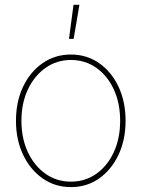

<svg xmlns="http://www.w3.org/2000/svg" viewBox="-20 -762 584 792"><path d="M272.5 9.8Q207 9.8 155.8 -26.1Q104.5 -62 75.2 -123.8Q45.9 -185.5 45.9 -263.7Q45.9 -342.8 75.2 -404.3Q104.5 -465.8 155.8 -501.5Q207 -537.1 272.5 -537.1Q337.9 -537.1 388.9 -501.5Q439.9 -465.8 469 -404.1Q498 -342.3 498 -263.7Q498 -185.5 469 -123.8Q439.9 -62 389.2 -26.1Q338.4 9.8 272.5 9.8ZM272.5 -12.7Q331.5 -12.7 377.4 -45.2Q423.3 -77.6 449.5 -134.5Q475.6 -191.4 475.6 -263.7Q475.6 -336.4 449.5 -393.1Q423.3 -449.7 377.4 -482.2Q331.5 -514.6 272.5 -514.6Q213.9 -514.6 167.7 -481.9Q121.6 -449.2 95 -392.8Q68.4 -336.4 68.4 -263.7Q68.4 -191.4 95 -134.5Q121.6 -77.6 167.7 -45.2Q213.9 -12.7 272.5 -12.7ZM264.6 -601.6 283.2 -742.2H307.6L283.7 -601.6Z"/></svg>

Font: Inter 24pt Thin
Style: Regular
Weight: 250
Designer: Rasmus Andersson
Foundry: rsms
Version: Version 4.001;git-66647c0bb